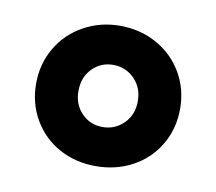

<svg xmlns="http://www.w3.org/2000/svg" viewBox="-47 -763 463 411"><g transform="rotate(10 184.5 -557.5)"><path d="M28 -557Q28 -600 48.5 -635Q69 -670 105 -690Q141 -710 184 -710Q228 -710 264 -690Q300 -670 320.5 -635Q341 -600 341 -557Q341 -514 320.5 -479Q300 -444 264 -424.5Q228 -405 184 -405Q140 -405 104.5 -424.5Q69 -444 48.5 -479Q28 -514 28 -557ZM249 -557Q249 -587 230 -606Q211 -625 184 -625Q157 -625 138.5 -606Q120 -587 120 -557Q120 -528 138.5 -509Q157 -490 184 -490Q211 -490 230 -509Q249 -528 249 -557Z"/></g></svg>

Font: wassup Sans
Style: Black
Weight: 900
Version: Version 2.001